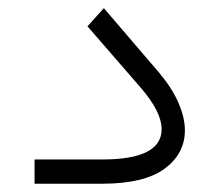

<svg xmlns="http://www.w3.org/2000/svg" viewBox="-20 -444 530 464"><path d="M226.6 0H63.5V-58.6H227.1Q370.6 -58.6 370.6 -131.8Q370.6 -173.8 319.8 -232.4L191.4 -380.4L231 -424.3L365.2 -267.6Q380.4 -249.5 392.1 -231.2Q403.8 -212.9 411.4 -195.3Q418.9 -177.7 422.9 -161.1Q426.8 -144.5 426.8 -128.9Q426.8 -72.3 377.4 -36.1Q328.1 0 226.6 0Z"/></svg>

Font: Shabnam Thin FD-WOL
Style: Thin-FD-WOL
Weight: 100
Foundry: DejaVu fonts team - Redesigned by Saber Rastikerdar - Based on Vazir font
Version: Version 5.0.1